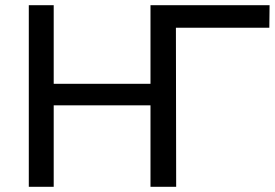

<svg xmlns="http://www.w3.org/2000/svg" viewBox="-20 -720 1059 740"><path d="M91 0H187V-314H560V0H659L658 -613H1018L1019 -700H560V-397H187V-700H91Z"/></svg>

Font: Chess Sans Medium
Style: Regular
Weight: 500
Designer: Wolf Bōese
Foundry: Wolf Bōese
Version: Version 7.223;Glyphs 3.3 (3306)